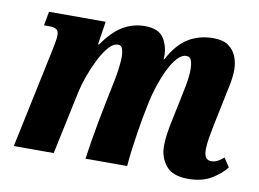

<svg xmlns="http://www.w3.org/2000/svg" viewBox="-65 -641 1005 744"><g transform="rotate(10 438.0 -269.0)"><path d="M715 8Q655 8 628.5 -24Q602 -56 602 -102Q602 -123 605.5 -148.5Q609 -174 617 -211L634 -292Q639 -315 645.5 -349.5Q652 -384 652 -412Q652 -429 647.5 -444.5Q643 -460 627 -460Q609 -460 591.5 -440.5Q574 -421 559 -390Q544 -359 532.5 -324Q521 -289 515 -260L502 -195Q498 -174 492.5 -139Q487 -104 482 -66.5Q477 -29 475 0H311Q315 -29 321.5 -68.5Q328 -108 335.5 -149Q343 -190 350 -223L364 -292Q372 -328 376.5 -360Q381 -392 381 -413Q381 -428 377 -442.5Q373 -457 359 -457Q340 -457 321.5 -435.5Q303 -414 286.5 -381Q270 -348 257.5 -313Q245 -278 239 -250L186 0H29L113 -398Q115 -411 118 -425Q121 -439 121 -452Q121 -469 112 -475Q103 -481 83 -481H63L73 -536H296L282 -445H286Q325 -501 364.5 -523.5Q404 -546 449 -546Q503 -546 523 -515.5Q543 -485 543 -444Q543 -437 542 -432H545Q577 -493 620 -519.5Q663 -546 719 -546Q757 -546 778.5 -530.5Q800 -515 809.5 -490.5Q819 -466 819 -439Q819 -412 812 -377.5Q805 -343 799 -315L778 -214Q772 -184 768 -160Q764 -136 764 -116Q764 -75 792 -75Q805 -75 816 -80.5Q827 -86 841 -98L864 -63Q843 -36 806.5 -14Q770 8 715 8Z"/></g></svg>

Font: Noto Serif Condensed ExtraBold
Style: Italic
Weight: 800
Width: 3
Italic angle: -12°
Designer: Monotype Design Team
Foundry: Monotype Imaging Inc.
Version: Version 2.014; ttfautohint (v1.8.4.7-5d5b)